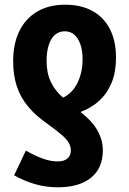

<svg xmlns="http://www.w3.org/2000/svg" viewBox="-20 -577 548 816"><path d="M227 219Q175 219 128.5 205.5Q82 192 40 168L90 63Q128 85 161.5 97Q195 109 224 109Q253 109 267 96.5Q281 84 281 63Q281 46 272.5 30.5Q264 15 242.5 -3.5Q221 -22 184 -49Q133 -84 100 -123.5Q67 -163 51.5 -210Q36 -257 36 -317Q36 -392 62.5 -445.5Q89 -499 138.5 -528Q188 -557 257 -557Q325 -557 373.5 -530Q422 -503 447.5 -452.5Q473 -402 473 -332Q473 -272 455 -227Q437 -182 403.5 -150.5Q370 -119 322 -101Q352 -78 373 -53Q394 -28 405.5 1Q417 30 417 62Q417 138 366.5 178.5Q316 219 227 219ZM248 -162Q265 -170 280 -184Q295 -198 306.5 -219.5Q318 -241 324.5 -267.5Q331 -294 331 -326Q331 -361 322 -387.5Q313 -414 296.5 -429Q280 -444 256 -444Q231 -444 214 -429.5Q197 -415 187.5 -386.5Q178 -358 178 -318Q178 -267 196 -229Q214 -191 248 -162Z"/></svg>

Font: Noto Sans Display Condensed
Style: Bold
Weight: 700
Width: 3
Designer: Monotype Design Team
Foundry: Monotype Imaging Inc.
Version: Version 2.003